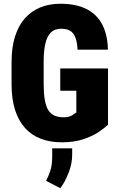

<svg xmlns="http://www.w3.org/2000/svg" viewBox="-20 -741 631 1013"><path d="M549.8 -379.9V-83Q533.2 -66.9 501 -44.9Q468.8 -22.9 420.2 -6.6Q371.6 9.8 305.7 9.8Q244.6 9.8 195.8 -8.8Q147 -27.3 112.5 -65.2Q78.1 -103 59.6 -160.4Q41 -217.8 41 -296.4V-414.1Q41 -492.2 59.8 -550.3Q78.6 -608.4 112.8 -646Q147 -683.6 193.8 -702.4Q240.7 -721.2 297.9 -721.2Q383.3 -721.2 438.2 -692.4Q493.2 -663.6 520.5 -609.6Q547.9 -555.7 549.3 -479H389.2Q387.2 -519.5 377.4 -543.9Q367.7 -568.4 349.6 -578.9Q331.5 -589.4 303.7 -589.4Q281.2 -589.4 263.9 -580.6Q246.6 -571.8 234.6 -551.5Q222.7 -531.2 216.6 -497.6Q210.4 -463.9 210.4 -415V-296.4Q210.4 -248 216.3 -214.4Q222.2 -180.7 234.4 -160.6Q246.6 -140.6 267.1 -131.3Q287.6 -122.1 317.9 -122.1Q336.4 -122.1 348.6 -127Q360.8 -131.8 369.1 -138.2Q377.4 -144.5 382.8 -147V-262.2H297.9V-379.9ZM360.8 41.5V75.2Q360.8 124 341.3 172.6Q321.8 221.2 298.3 252L223.1 212.9Q236.8 187 246.1 158Q255.4 128.9 255.4 84.5V41.5Z"/></svg>

Font: Roboto Condensed Black
Style: Regular
Weight: 900
Designer: Christian Robertson
Foundry: Google
Version: Version 3.008; 2023